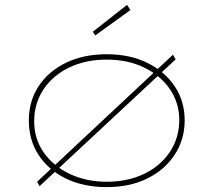

<svg xmlns="http://www.w3.org/2000/svg" viewBox="-20 -756 873 786"><path d="M142 6 132 -12 688 -532 699 -513ZM417 10Q322 10 250 -25Q178 -60 138 -121.5Q98 -183 98 -263Q98 -342 138 -403Q178 -464 250 -499Q322 -534 417 -534Q511 -534 582.5 -499Q654 -464 695 -403Q736 -342 736 -263Q736 -185 695 -122.5Q654 -60 582.5 -25Q511 10 417 10ZM417 -12Q502 -12 568.5 -43.5Q635 -75 674 -132Q713 -189 714 -263Q714 -335 675.5 -391Q637 -447 570 -479.5Q503 -512 417 -512Q331 -512 264 -480Q197 -448 159 -391.5Q121 -335 120 -263Q119 -189 158.5 -132.5Q198 -76 265.5 -44Q333 -12 417 -12ZM370 -611 360 -626 500 -736 514 -715Z"/></svg>

Font: Lexend Mega Thin
Style: Regular
Weight: 250
Version: Version 1.007